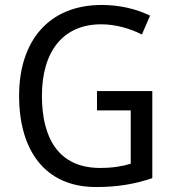

<svg xmlns="http://www.w3.org/2000/svg" viewBox="-20 -744 701 774"><path d="M371 -377V-299H507V-84C474 -74 436 -67 383 -67C216 -67 149 -188 149 -357C149 -539 236 -646 388 -646C447 -646 504 -629 552 -605L585 -681C529 -708 463 -724 390 -724C175 -724 57 -577 57 -358C57 -137 162 10 367 10C454 10 524 -2 594 -26V-377Z"/></svg>

Font: Noto Sans Gujarati UI SemiCondensed
Style: Regular
Weight: 400
Width: 4
Designer: Jelle Bosma - Monotype Design Team, Universal Thirst
Foundry: Monotype Imaging Inc.
Version: Version 2.106